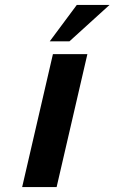

<svg xmlns="http://www.w3.org/2000/svg" viewBox="-20 -760 465 780"><path d="M335 -540 210 0H70L195 -540ZM292 -740H425L262 -592H182Z"/></svg>

Font: Miedinger
Style: Bold-Italic
Weight: 700
Italic angle: -13°
Version: Version 001.000